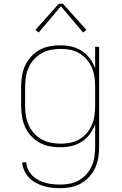

<svg xmlns="http://www.w3.org/2000/svg" viewBox="-20 -766 640 1009"><path d="M296 223Q274 223 251.5 220.5Q229 218 208 211.5Q187 205 167 194Q147 183 132 167Q117 151 107.5 130Q98 109 97 87H118Q119 106 127.5 124.5Q136 143 150 157Q164 171 181.5 180Q199 189 218 194.5Q237 200 257 202Q277 204 296 204Q322 204 347.5 199Q373 194 395.5 181Q418 168 435 148.5Q452 129 462.5 105.5Q473 82 476.5 56.5Q480 31 480 5V-113Q470 -85 452 -61Q434 -37 409 -21Q384 -5 355 1.5Q326 8 296 8Q268 8 239.5 2.5Q211 -3 186.5 -17Q162 -31 142.5 -52.5Q123 -74 111.5 -99.5Q100 -125 95.5 -153.5Q91 -182 91 -210V-310Q91 -338 95.5 -366.5Q100 -395 111.5 -420.5Q123 -446 142.5 -467.5Q162 -489 186.5 -503Q211 -517 239.5 -522.5Q268 -528 296 -528Q326 -528 355 -521.5Q384 -515 409 -499Q434 -483 452 -459Q470 -435 480 -407V-520H501V5Q501 33 496.5 61.5Q492 90 480.5 115.5Q469 141 449.5 162.5Q430 184 405.5 198Q381 212 353 217.5Q325 223 296 223ZM299 -11Q325 -11 350 -16Q375 -21 397 -34Q419 -47 436 -67Q453 -87 463 -110.5Q473 -134 476.5 -159Q480 -184 480 -210V-310Q480 -336 476.5 -361Q473 -386 463 -409.5Q453 -433 436 -453Q419 -473 397 -486Q375 -499 350 -504Q325 -509 299 -509Q273 -509 247.5 -504Q222 -499 199.5 -486.5Q177 -474 159 -454.5Q141 -435 130.5 -411Q120 -387 116 -361.5Q112 -336 112 -310V-210Q112 -184 116 -158.5Q120 -133 130.5 -109Q141 -85 159 -65.5Q177 -46 199.5 -33.5Q222 -21 247.5 -16Q273 -11 299 -11ZM183 -595 166 -609 289 -746H311L434 -609L417 -595L300 -733Z"/></svg>

Font: Iosevka SS04 Thin Extended
Style: Regular
Weight: 100
Width: 7
Monospace: yes
Designer: Belleve Invis
Foundry: Belleve Invis
Version: Version 19.0.0; ttfautohint (v1.8.4)